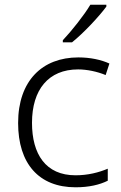

<svg xmlns="http://www.w3.org/2000/svg" viewBox="-20 -786 516 816"><path d="M432 -758V-766H364C338 -722 284 -654 247 -615V-606H286C336 -646 402 -717 432 -758ZM301 10C359 10 404 -1 438 -18V-69C400 -53 354 -41 301 -41C174 -41 116 -131 116 -264C116 -405 186 -491 312 -491C349 -491 393 -482 429 -467L445 -516C410 -532 364 -542 313 -542C160 -542 57 -443 57 -263C57 -91 145 10 301 10Z"/></svg>

Font: Noto Sans Devanagari UI Light
Style: Regular
Weight: 300
Designer: Jelle Bosma - Monotype Design Team
Foundry: Monotype Imaging Inc.
Version: Version 2.004